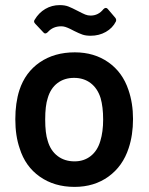

<svg xmlns="http://www.w3.org/2000/svg" viewBox="-20 -724 585 752"><path d="M57 -143Q40 -192 40 -257Q40 -321 56 -371Q79 -441 136 -480Q193 -519 273 -519Q349 -519 404.5 -480Q460 -441 483 -372Q501 -320 501 -258Q501 -195 484 -144Q461 -73 405 -32.5Q349 8 272 8Q193 8 136 -32Q79 -72 57 -143ZM373 -172Q384 -208 384 -256Q384 -305 374 -340Q362 -378 335 -398.5Q308 -419 270 -419Q232 -419 205 -398.5Q178 -378 167 -340Q157 -310 157 -256Q157 -202 167 -172Q178 -134 205.5 -113Q233 -92 272 -92Q309 -92 335.5 -113Q362 -134 373 -172ZM270 -603Q267 -605 255.5 -610.5Q244 -616 236 -618.5Q228 -621 220 -621Q187 -621 167 -598Q162 -593 157 -593Q153 -593 150 -597L118 -631Q110 -639 116 -647Q132 -674 157.5 -689Q183 -704 214 -704Q234 -704 248 -698.5Q262 -693 285 -681Q304 -671 314 -667Q324 -663 335 -663Q365 -663 385 -688Q390 -693 394 -693Q399 -693 402 -689L431 -655Q437 -648 434 -640Q421 -614 394.5 -599Q368 -584 335 -584Q316 -584 303 -588.5Q290 -593 270 -603Z"/></svg>

Font: Barlow SemiBold
Style: Regular
Weight: 600
Designer: Jeremy Tribby
Foundry: Tribby Type
Version: Version 1.422